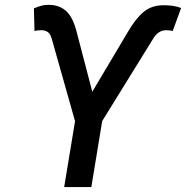

<svg xmlns="http://www.w3.org/2000/svg" viewBox="-20 -757 753 777"><path d="M239.7 0 283.7 -266.6 189 -601.6Q184.1 -619.1 173.8 -627Q163.6 -634.8 146.5 -634.8Q140.1 -634.8 131.6 -633.8Q123 -632.8 119.6 -630.9L117.2 -723.1Q134.8 -730.5 148.4 -734.1Q162.1 -737.8 181.2 -737.3Q221.2 -736.3 248.3 -711.7Q275.4 -687 290.5 -627L353.5 -385.7L499 -630.4Q529.3 -682.1 561.5 -709Q593.8 -735.8 642.1 -735.8Q660.6 -735.8 679 -733.4Q697.3 -731 712.9 -724.6L678.7 -630.9Q676.3 -632.8 668.2 -633.8Q660.2 -634.8 653.3 -634.8Q636.7 -634.8 623.8 -626.5Q610.8 -618.2 600.6 -601.6L393.6 -267.1L349.6 0Z"/></svg>

Font: Inter 16pt Medium
Style: Italic
Weight: 500
Italic angle: -9.3988°
Version: Version 4.001;git-66647c0bb